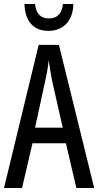

<svg xmlns="http://www.w3.org/2000/svg" viewBox="-20 -938 490 958"><path d="M346 -918H294C289 -869 264 -846 224 -846C183 -846 159 -870 155 -918H102C105 -829 149 -784 222 -784C296 -784 345 -835 346 -918ZM361 0H450L274 -714H173L0 0H90L142 -223H309ZM240 -535 293 -301H155L206 -536C214 -571 220 -607 223 -638C227 -607 233 -572 240 -535Z"/></svg>

Font: Noto Sans Gujarati UI ExtraCondensed
Style: Regular
Weight: 400
Width: 2
Designer: Jelle Bosma - Monotype Design Team, Universal Thirst
Foundry: Monotype Imaging Inc.
Version: Version 2.106